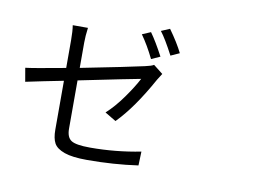

<svg xmlns="http://www.w3.org/2000/svg" viewBox="-87 -983 1675 1166"><g transform="rotate(10 750.0 -400.0)"><path d="M843.8 -659.2 790 -634.8Q751 -714.8 709 -773.4L761.7 -795.9Q798.8 -744.1 843.8 -659.2ZM373 -663.1V-506.8Q670.9 -565.4 760.7 -585.9Q801.8 -594.7 814.5 -603.5L873 -557.6Q848.6 -519.5 847.7 -517.6Q743.2 -328.1 642.6 -226.6L574.2 -267.6Q626 -314.5 675.3 -383.8Q724.6 -453.1 752 -505.9Q706.1 -498 373 -429.7V-131.8Q373 -79.1 401.9 -60.1Q430.7 -41 518.6 -41Q676.8 -41 830.1 -71.3L827.1 14.6Q676.8 36.1 512.7 36.1Q421.9 36.1 373 18.6Q324.2 1 308.1 -28.8Q292 -58.6 292 -111.3V-413.1Q167 -388.7 61.5 -366.2L46.9 -450.2Q86.9 -454.1 292 -492.2V-663.1Q292 -719.7 286.1 -754.9H379.9Q373 -703.1 373 -663.1ZM819.3 -813.5 872.1 -835.9Q926.8 -759.8 956.1 -700.2L902.3 -675.8Q851.6 -772.5 819.3 -813.5Z"/></g></svg>

Font: Bpmf Zihi Sans Regular
Style: Regular
Weight: 400
Foundry: But Ko
Version: Version 1.320